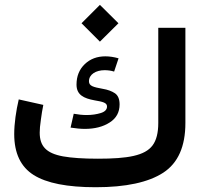

<svg xmlns="http://www.w3.org/2000/svg" viewBox="-20 -785 865 805"><path d="M398.9 -610.4 476.6 -687.5 398.9 -764.6 321.8 -687.5ZM335.4 -244.6C377 -244.6 412.1 -253.4 439.9 -271.5C467.8 -289.1 481.4 -314.5 481.4 -347.2C481.4 -369.1 475.1 -384.8 461.9 -394C448.7 -402.8 431.6 -409.2 410.6 -412.6C371.1 -419.9 353 -424.3 353 -444.3C353 -473.6 382.8 -490.7 418.5 -490.7C432.6 -490.7 445.8 -488.8 458.5 -484.9L477.1 -540.5C458 -545.9 439.5 -548.8 421.9 -548.8C387.2 -548.8 358.4 -538.1 335.4 -516.1C312.5 -494.1 300.8 -465.8 300.8 -430.2C300.8 -387.2 331.1 -372.6 376.5 -364.3C411.1 -358.4 428.7 -354.5 428.7 -338.4C428.7 -325.7 419.9 -316.4 402.3 -311C384.8 -305.7 365.2 -302.7 343.8 -302.7C325.7 -302.7 307.6 -304.7 289.1 -308.1L275.9 -250C298.3 -246.6 318.4 -244.6 335.4 -244.6ZM390.6 -119.6C328.6 -119.6 279.8 -123 244.1 -129.4C172.9 -142.6 146.5 -172.9 146.5 -229C146.5 -242.2 147.9 -260.3 151.4 -283.2C154.3 -305.7 157.7 -326.2 161.6 -345.2L58.6 -368.2C47.4 -321.3 39.6 -266.1 39.6 -223.1C39.6 -142.6 66.9 -85.4 121.1 -51.3C175.3 -17.1 261.7 0 381.3 0C507.8 0 602.5 -20.5 664.6 -61C726.6 -101.6 757.3 -170.9 757.3 -269.5V-668.5H643.6V-269.5C643.6 -228 635.7 -196.8 619.6 -175.3C587.4 -132.3 516.1 -119.6 390.6 -119.6Z"/></svg>

Font: Estedad SemiBold
Style: Regular
Weight: 600
Designer: Amin Abedi
Version: Version 7.3